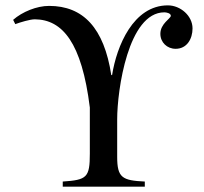

<svg xmlns="http://www.w3.org/2000/svg" viewBox="-20 -696 762 716"><path d="M395 -416C368 -592 290 -674 163 -674C117 -674 63 -652 29 -622L37 -606C56 -613 92 -624 110 -624C213 -623 285 -537 315 -295V-123C315 -34 304 -25 214 -19V0H520V-19C436 -23 417 -33 417 -111V-251C417 -360 458 -650 593 -650C600 -650 617 -647 617 -637C617 -627 578 -608 578 -570C578 -538 603 -514 635 -514C677 -514 698 -551 698 -590C698 -637 653 -676 606 -676C477 -676 415 -524 398 -416Z"/></svg>

Font: XITS Math
Style: Regular
Weight: 400
Designer: MicroPress Inc., with final additions and corrections provided by Coen Hoffman, Elsevier (retired)
Version: Version 1.108